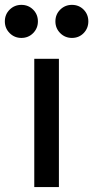

<svg xmlns="http://www.w3.org/2000/svg" viewBox="-24 -757 378 777"><path d="M114.7 0V-519H214.4V0ZM267.1 -603.5Q239.3 -603.5 219.7 -623Q200.2 -642.6 200.2 -670.4Q200.2 -698.7 219.7 -718Q239.3 -737.3 267.1 -737.3Q295.4 -737.3 314.5 -718Q333.5 -698.7 333.5 -670.4Q333.5 -642.6 314.5 -623Q295.4 -603.5 267.1 -603.5ZM62.5 -603.5Q34.7 -603.5 15.1 -623Q-4.4 -642.6 -4.4 -670.4Q-4.4 -698.7 15.1 -718Q34.7 -737.3 62.5 -737.3Q90.8 -737.3 110.1 -718Q129.4 -698.7 129.4 -670.4Q129.4 -642.6 110.1 -623Q90.8 -603.5 62.5 -603.5Z"/></svg>

Font: Reddit Sans Medium
Style: Regular
Weight: 500
Designer: Stephen Hutchings
Foundry: Reddit
Version: Version 1.014